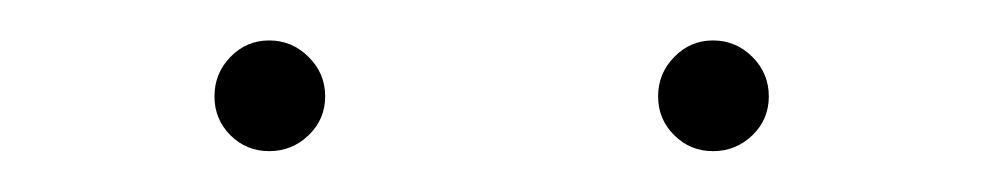

<svg xmlns="http://www.w3.org/2000/svg" viewBox="-20 -741 482 94"><path d="M85 -693.8Q85 -705.1 92.8 -713.1Q100.6 -721.2 111.8 -721.2Q123 -721.2 131.1 -713.1Q139.2 -705.1 139.2 -693.8Q139.2 -682.6 131.1 -674.8Q123 -667 111.8 -667Q100.6 -667 92.8 -674.8Q85 -682.6 85 -693.8ZM302.2 -693.8Q302.2 -705.1 310.1 -713.1Q317.9 -721.2 329.1 -721.2Q340.3 -721.2 348.4 -713.1Q356.4 -705.1 356.4 -693.8Q356.4 -682.6 348.4 -674.8Q340.3 -667 329.1 -667Q317.9 -667 310.1 -674.8Q302.2 -682.6 302.2 -693.8Z"/></svg>

Font: Vazirmatn RD UI Thin
Style: Regular
Weight: 100
Designer: Saber Rastikerdar
Foundry: Saber Rastikerdar
Version: Version 33.003